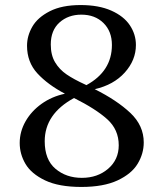

<svg xmlns="http://www.w3.org/2000/svg" viewBox="-20 -727 644 760"><path d="M549 -163Q549 -119 525 -79Q501 -39 445.5 -13Q390 13 302 13Q213 13 158.5 -13Q104 -39 81 -78Q58 -117 58 -161Q58 -206 81 -246.5Q104 -287 144.5 -316Q185 -345 237 -356Q169 -392 128 -436.5Q87 -481 87 -546Q87 -585 108 -621.5Q129 -658 177 -682.5Q225 -707 299 -707Q371 -707 420.5 -685Q470 -663 494 -627Q518 -591 518 -549Q518 -489 474 -440Q430 -391 355 -374Q443 -330 496 -280Q549 -230 549 -163ZM318 -392 322 -390Q423 -445 423 -549Q423 -603 389.5 -636Q356 -669 302 -669Q250 -669 215.5 -638Q181 -607 181 -551Q181 -509 198 -480.5Q215 -452 243.5 -432.5Q272 -413 318 -392ZM450 -152Q450 -214 404.5 -255Q359 -296 273 -339Q157 -276 157 -168Q157 -95 199.5 -59Q242 -23 304 -23Q366 -23 408 -59Q450 -95 450 -152Z"/></svg>

Font: Arima Madurai Medium
Style: Regular
Weight: 500
Designer: Joana Correia and Natanael Gama
Foundry: NDISCOVER
Version: Version 1.020